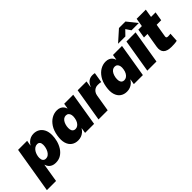

<svg xmlns="http://www.w3.org/2000/svg" viewBox="49 -1732 2908 2908"><g transform="rotate(-45 1503.0 -278.0)"><path d="M-31.2 204.1 91.8 -535.6H285.6L270.5 -450.7H273.4Q290 -478.5 313.2 -499.8Q336.4 -521 366.2 -532.7Q396 -544.4 431.2 -544.4Q482.9 -544.4 524.4 -520.3Q565.9 -496.1 590.6 -448.2Q615.2 -400.4 615.2 -329.1Q615.2 -273.4 599.9 -214.1Q584.5 -154.8 553 -104.5Q521.5 -54.2 473.1 -22.9Q424.8 8.3 357.9 8.3Q318.4 8.3 289.3 -4.9Q260.3 -18.1 242.2 -40.5Q224.1 -63 217.3 -91.3H213.4L165 204.1ZM295.4 -143.1Q327.6 -143.1 350.6 -160.9Q373.5 -178.7 387.9 -206.3Q402.3 -233.9 409.2 -263.9Q416 -293.9 416 -318.4Q416 -354.5 401.1 -373.8Q386.2 -393.1 356.4 -393.1Q327.1 -393.1 304 -377.2Q280.8 -361.3 264.9 -335.7Q249 -310.1 240.7 -280Q232.4 -250 232.4 -221.7Q232.4 -184.6 248.8 -163.8Q265.1 -143.1 295.4 -143.1Z M837.4 8.3Q775.9 8.3 731.7 -23.2Q687.5 -54.7 668.9 -116.2Q650.4 -177.7 665.5 -268.1Q680.7 -360.4 720.9 -421.6Q761.2 -482.9 815.4 -513.7Q869.6 -544.4 927.2 -544.4Q965.3 -544.4 992.7 -532.2Q1020 -520 1037.4 -498.8Q1054.7 -477.5 1062 -450.7H1064.9L1079.1 -535.6H1272.5L1184.1 0H990.7L1004.9 -85.4H1001.5Q985.8 -57.1 961.2 -36.1Q936.5 -15.1 905.5 -3.4Q874.5 8.3 837.4 8.3ZM929.7 -143.1Q957 -143.1 979.2 -158.4Q1001.5 -173.8 1017.1 -201.7Q1032.7 -229.5 1038.6 -268.1Q1045.4 -306.6 1039.1 -334.7Q1032.7 -362.8 1015.4 -377.9Q998 -393.1 971.2 -393.1Q944.3 -393.1 923.1 -377.9Q901.9 -362.8 887.2 -334.7Q872.6 -306.6 865.7 -268.1Q859.9 -229.5 865 -201.2Q870.1 -172.9 886.7 -158Q903.3 -143.1 929.7 -143.1Z M1278.8 0 1367.7 -535.6H1557.6L1541 -435.1H1545.4Q1569.3 -491.2 1604.7 -515.9Q1640.1 -540.5 1687 -540.5Q1700.2 -540.5 1712.4 -539.1Q1724.6 -537.6 1735.8 -535.2L1708.5 -371.6Q1696.3 -375.5 1675 -377Q1653.8 -378.4 1637.7 -378.4Q1608.4 -378.4 1583.5 -365.2Q1558.6 -352.1 1542 -328.1Q1525.4 -304.2 1520 -272L1475.1 0Z M1882.3 8.3Q1820.8 8.3 1776.6 -23.2Q1732.4 -54.7 1713.9 -116.2Q1695.3 -177.7 1710.4 -268.1Q1725.6 -360.4 1765.9 -421.6Q1806.2 -482.9 1860.4 -513.7Q1914.6 -544.4 1972.2 -544.4Q2010.3 -544.4 2037.6 -532.2Q2064.9 -520 2082.3 -498.8Q2099.6 -477.5 2106.9 -450.7H2109.9L2124 -535.6H2317.4L2229 0H2035.6L2049.8 -85.4H2046.4Q2030.8 -57.1 2006.1 -36.1Q1981.4 -15.1 1950.4 -3.4Q1919.4 8.3 1882.3 8.3ZM1974.6 -143.1Q2002 -143.1 2024.2 -158.4Q2046.4 -173.8 2062 -201.7Q2077.6 -229.5 2083.5 -268.1Q2090.3 -306.6 2084 -334.7Q2077.6 -362.8 2060.3 -377.9Q2043 -393.1 2016.1 -393.1Q1989.3 -393.1 1968 -377.9Q1946.8 -362.8 1932.1 -334.7Q1917.5 -306.6 1910.6 -268.1Q1904.8 -229.5 1909.9 -201.2Q1915 -172.9 1931.6 -158Q1948.2 -143.1 1974.6 -143.1Z M2323.7 0 2412.6 -535.6H2608.4L2520 0ZM2455.1 -601.1H2300.8V-603L2477.1 -760.3H2616.2L2741.7 -603L2741.2 -601.1H2586.9L2533.2 -681.2Z M3036.6 -535.6 3012.7 -391.1H2643.6L2667.5 -535.6ZM2765.1 -669.4H2961.4L2880.4 -179.7Q2877.4 -160.6 2884.8 -152.1Q2892.1 -143.6 2914.1 -143.6Q2924.3 -143.6 2942.4 -145Q2960.4 -146.5 2967.3 -147.9L2959 -4.9Q2931.2 1.5 2900.9 3.4Q2870.6 5.4 2841.8 5.4Q2746.6 5.4 2706.8 -34.9Q2667 -75.2 2680.2 -156.2Z"/></g></svg>

Font: Inter 20pt Black
Style: Italic
Weight: 900
Italic angle: -9.3988°
Version: Version 4.001;git-66647c0bb